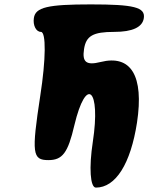

<svg xmlns="http://www.w3.org/2000/svg" viewBox="-20 -778 675 873"><path d="M134 -696C129 -663 144 -633 166 -633C190 -633 189 -509 163 -342C123 -80 127 -50 200 -50C264 -50 289 -83 318 -208C372 -435 439 -375 402 -133C384 -16 390 75 416 75C506 75 574 -33 603 -221C635 -433 576 -531 437 -496C373 -480 353 -495 362 -554C371 -615 403 -633 499 -633C582 -633 628 -654 634 -696C641 -745 589 -758 393 -758C197 -758 141 -745 134 -696Z"/></svg>

Font: Hussar Skorodowane
Style: Ky
Weight: 700
Foundry: Cannot Into Space Fonts
Version: Version 0.892